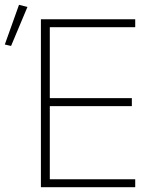

<svg xmlns="http://www.w3.org/2000/svg" viewBox="-43 -778 652 798"><path d="M519 0H127V-698H519V-665H164V-370H505V-337H164V-33H519ZM71 -749 3 -587 -23 -593 36 -758Z"/></svg>

Font: IBM Plex Sans ExtraLight
Style: Regular
Weight: 250
Designer: Mike Abbink, Paul van der Laan, Pieter van Rosmalen
Foundry: Bold Monday
Version: Version 3.201